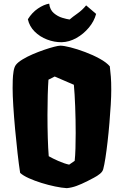

<svg xmlns="http://www.w3.org/2000/svg" viewBox="-20 -1002 666 1033"><path d="M339.4 10.3Q312.5 8.8 276.4 1.2Q240.2 -6.3 203.1 -17.8Q166 -29.3 135.3 -43.2Q104.5 -57.1 88.4 -71.8Q81.5 -115.7 74.5 -177.7Q67.4 -239.7 61.3 -306.4Q55.2 -373 51.5 -431.9Q47.9 -490.7 47.9 -527.8Q47.9 -545.9 48.6 -570.6Q49.3 -595.2 53 -618.2Q56.6 -641.1 65.4 -652.8Q76.2 -667 100.6 -681.9Q125 -696.8 155.5 -710Q186 -723.1 216.6 -733.6Q247.1 -744.1 270.8 -750.2Q294.4 -756.3 304.7 -756.3Q322.8 -756.3 359.4 -747.1Q396 -737.8 438.2 -721.9Q480.5 -706.1 516.8 -686Q553.2 -666 570.8 -645Q574.2 -615.2 576.4 -588.9Q578.6 -562.5 578.6 -517.6Q578.6 -485.4 575.9 -439.2Q573.2 -393.1 568.8 -341.1Q564.5 -289.1 558.8 -239.7Q553.2 -190.4 547.1 -151.6Q541 -112.8 535.6 -92.8Q532.2 -78.6 517.8 -66.9Q503.4 -55.2 485.1 -45.7Q466.8 -36.1 451.7 -28.3Q418 -11.2 391.8 -1.7Q365.7 7.8 339.4 10.3ZM352.1 -116.2 381.8 -136.7Q384.8 -164.1 386 -203.1Q387.2 -242.2 387.2 -286.1Q387.2 -357.9 384.5 -428.7Q381.8 -499.5 377.4 -545.9L274.4 -590.3L240.7 -573.2Q238.3 -540.5 236.8 -489.5Q235.4 -438.5 235.4 -383.8Q235.4 -320.3 237.1 -261.7Q238.8 -203.1 242.2 -161.6Q262.2 -149.9 294.4 -135.7Q326.7 -121.6 352.1 -116.2ZM312 -774.9Q272.5 -774.4 233.4 -789.3Q194.3 -804.2 166.3 -832.3Q138.2 -860.4 129.9 -898.4Q152.3 -934.6 184.1 -956.1Q215.8 -977.5 244.6 -982.4Q248.5 -949.2 269.5 -931.4Q290.5 -913.6 315.2 -906.2Q339.8 -898.9 354.5 -897Q370.6 -911.1 396.7 -929.4Q422.9 -947.8 443.4 -973.1L497.1 -927.2Q486.8 -887.7 458 -853.3Q429.2 -818.8 390.9 -797.4Q352.5 -775.9 312 -774.9Z"/></svg>

Font: Fruktur
Style: Regular
Weight: 400
Designer: Viktoriya Grabowska, Eben Sorkin
Foundry: Viktoriya Grabowska
Version: Version 1.008; ttfautohint (v1.8.4.7-5d5b)